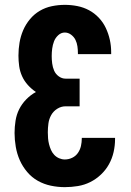

<svg xmlns="http://www.w3.org/2000/svg" viewBox="-20 -763 540 791"><path d="M247 8Q218 8 189.5 2Q161 -4 136 -18Q111 -32 92 -54.5Q73 -77 61.5 -103Q50 -129 45 -158Q40 -187 40 -215Q40 -240 44 -265.5Q48 -291 59 -313Q70 -335 88 -353.5Q106 -372 128 -384Q110 -396 95 -412.5Q80 -429 71 -449Q62 -469 59 -490.5Q56 -512 56 -534Q56 -561 60.5 -587.5Q65 -614 75.5 -638.5Q86 -663 103.5 -684Q121 -705 144 -718.5Q167 -732 193.5 -737.5Q220 -743 247 -743Q273 -743 298.5 -738Q324 -733 346.5 -721Q369 -709 387 -690Q405 -671 416 -647.5Q427 -624 432.5 -599Q438 -574 438 -548V-540H301V-543Q301 -558 299 -572Q297 -586 291 -598.5Q285 -611 273 -620Q261 -629 247 -629Q232 -629 220 -618Q208 -607 202.5 -592.5Q197 -578 195 -562.5Q193 -547 193 -532Q193 -517 195 -501.5Q197 -486 203 -472Q209 -458 222 -448.5Q235 -439 250 -439H308V-325H250Q232 -325 216 -315Q200 -305 191 -289Q182 -273 179.5 -254.5Q177 -236 177 -218Q177 -205 178 -193Q179 -181 182 -169Q185 -157 190 -145.5Q195 -134 203.5 -125Q212 -116 223.5 -111Q235 -106 247 -106Q263 -106 277.5 -113Q292 -120 301 -133Q310 -146 313.5 -161.5Q317 -177 317 -193V-195H454V-190Q454 -163 448 -136.5Q442 -110 429 -86.5Q416 -63 396 -44Q376 -25 352 -13Q328 -1 301 3.5Q274 8 247 8Z"/></svg>

Font: Iosevka Term Curly Heavy
Style: Regular
Weight: 900
Designer: Belleve Invis
Foundry: Belleve Invis
Version: Version 32.3.0